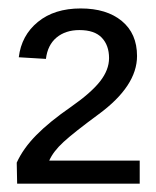

<svg xmlns="http://www.w3.org/2000/svg" viewBox="-20 -714 373 459"><path d="M21 -274.9 20 -325.2Q35.2 -358.9 66.7 -390.9Q98.1 -422.9 150.4 -459Q197.8 -492.2 219.2 -519.5Q240.7 -546.9 240.7 -575.2Q240.7 -605.5 223.4 -623.8Q206.1 -642.1 169.9 -642.1Q136.7 -642.1 115.2 -624.3Q93.8 -606.4 89.8 -573.2L24.9 -577.1Q31.2 -629.4 70.6 -661.6Q109.9 -693.8 172.9 -693.8Q234.9 -693.8 271.2 -663.8Q307.6 -633.8 307.6 -580.1Q307.6 -508.3 215.8 -440.9Q156.2 -397 131.8 -374.5Q107.4 -352.1 97.7 -330.1H314V-274.9Z"/></svg>

Font: TypoPRO Liberation Sans
Style: Regular
Weight: 400
Designer: Steve Matteson
Foundry: Ascender Corporation
Version: Version 2.00.1